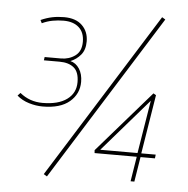

<svg xmlns="http://www.w3.org/2000/svg" viewBox="-53 -798 844 862"><g transform="rotate(5 368.5 -367.5)"><path d="M27 -339 39 -352Q83 -316 141 -316Q212 -316 251 -344.5Q290 -373 290 -422Q290 -468 266.5 -487.5Q243 -507 202 -507H131L133 -522H207Q243 -522 270.5 -542Q298 -562 298 -605Q298 -647 273 -669.5Q248 -692 204 -692Q179 -692 154.5 -687.5Q130 -683 107 -672L100 -686Q127 -698 152 -703Q177 -708 205 -708Q258 -708 286.5 -680Q315 -652 315 -608Q315 -570 296 -547.5Q277 -525 250 -514Q275 -508 290.5 -484Q306 -460 306 -425Q306 -371 264.5 -335.5Q223 -300 143 -300Q113 -300 81.5 -309.5Q50 -319 27 -339ZM190 11 175 2 643 -746 658 -737ZM394 -112 393 -125 634 -402 646 -395 603 -129H668L666 -112H601L583 0H566L584 -112ZM418 -129H586L625 -368Z"/></g></svg>

Font: Georama Thin
Style: Italic
Weight: 100
Italic angle: -9°
Designer: Jean-Baptiste Levee
Foundry: Production Type
Version: Version 1.000